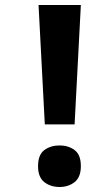

<svg xmlns="http://www.w3.org/2000/svg" viewBox="-20 -734 443 767"><path d="M159 -237 134 -714H303L278 -237ZM132 -70Q132 -115.8 157 -134.4Q182.1 -153 218.2 -153Q253 -153 278 -134.5Q303 -116 303 -70.4Q303 -26 278 -6.5Q253 13 218.2 13Q182.1 13 157 -6.5Q132 -26.1 132 -70Z"/></svg>

Font: Noto Sans Gurmukhi
Style: Regular
Weight: 400
Designer: Jelle Bosma - Monotype Design Team
Foundry: Monotype Imaging Inc.
Version: Version 2.003